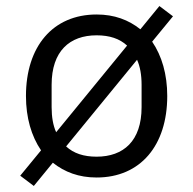

<svg xmlns="http://www.w3.org/2000/svg" viewBox="-20 -576 640 636"><path d="M92 40 155 -37C194 -6 241 12 300 12C445 12 534 -94 534 -258C534 -330 516 -391 484 -438L553 -522L508 -556L445 -479C406 -510 359 -528 300 -528C155 -528 66 -422 66 -258C66 -186 84 -125 116 -78L47 6ZM300 -459C343 -459 376 -448 401 -425L166 -138C156 -160 151 -188 151 -221V-295C151 -407 211 -459 300 -459ZM300 -57C257 -57 224 -68 199 -91L434 -378C444 -356 449 -328 449 -295V-221C449 -109 389 -57 300 -57Z"/></svg>

Font: IBM Mono
Style: Regular
Weight: 400
Monospace: yes
Designer: Mike Abbink, Paul van der Laan, Pieter van Rosmalen
Foundry: Bold Monday
Version: Version 2.3